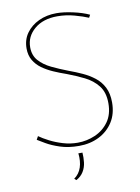

<svg xmlns="http://www.w3.org/2000/svg" viewBox="-96 -770 744 1018"><g transform="rotate(-10 275.5 -261.0)"><path d="M447 -652Q419 -664 374 -676.5Q329 -689 282 -689Q205 -689 158.5 -649.5Q112 -610 112 -552Q112 -508 137.5 -479.5Q163 -451 203.5 -431.5Q244 -412 291 -394Q327 -381 362 -365Q397 -349 426 -326.5Q455 -304 472 -270.5Q489 -237 489 -189Q489 -128 461 -84Q433 -40 385 -16Q337 8 277 8Q220 8 176 -6.5Q132 -21 103 -38Q74 -55 61 -63L71 -81Q92 -66 124 -49.5Q156 -33 194.5 -21.5Q233 -10 273 -10Q322 -10 367 -29.5Q412 -49 440.5 -88.5Q469 -128 469 -188Q469 -247 441 -282.5Q413 -318 369.5 -339.5Q326 -361 278 -379Q243 -391 210 -405.5Q177 -420 150.5 -439Q124 -458 108 -485Q92 -512 92 -549Q92 -596 117 -631Q142 -666 184.5 -686Q227 -706 280 -706Q318 -706 368.5 -695Q419 -684 455 -667ZM231 184 221 175Q249 155 260 122Q271 89 266 46H288Q290 72 287 98.5Q284 125 270.5 147.5Q257 170 231 184Z"/></g></svg>

Font: Josefin Sans Thin Thin
Style: Regular
Weight: 250
Version: Version 2.001